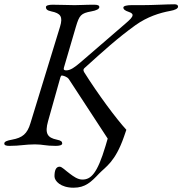

<svg xmlns="http://www.w3.org/2000/svg" viewBox="-37 -675 850 895"><path d="M306 200C361 200 388 173 425 134C456 102 500 80 541 -38L552 -70C505 -121 419 -237 355 -339C351 -346 351 -352 356 -357C447 -439 509 -496 595 -558C650 -597 707 -615 756 -624C779 -628 793 -635 793 -644C793 -651 788 -655 776 -655C740 -655 677 -651 624 -651H574C558 -651 538 -648 538 -640C538 -631 547 -625 562 -620C578 -615 581 -609 581 -605C581 -594 567 -582 550 -567L339 -385C312 -362 292 -347 272 -347C262 -347 258 -350 261 -360L317 -551C333 -604 340 -613 389 -622C412 -626 426 -633 426 -642C426 -650 418 -653 402 -653C352 -653 346 -651 311 -651C271 -651 258 -653 208 -653C192 -653 177 -650 177 -642C177 -633 182 -626 202 -622C246 -613 257 -597 243 -551L105 -101C90 -51 68 -33 19 -24C-4 -20 -17 -15 -17 -6C-17 2 -9 5 7 5C57 5 80 -2 126 -2C164 -2 173 5 223 5C239 5 253 2 253 -6C253 -15 248 -20 228 -24C184 -33 171 -53 187 -110L241 -302C243 -310 246 -323 251 -323C256 -323 276 -318 284 -306L465 -29L455 5C416 136 386 162 347 162C325 162 305 147 289 135C268 120 252 102 241 102C224 102 217 119 217 147C217 169 246 200 306 200Z"/></svg>

Font: EB Garamond
Style: Italic
Weight: 400
Italic angle: -17.2°
Designer: Georg Duffner and Octavio Pardo
Foundry: Georg Duffner
Version: Version 1.000;PS 001.000;hotconv 1.0.88;makeotf.lib2.5.64775